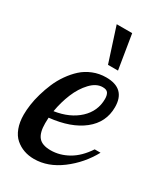

<svg xmlns="http://www.w3.org/2000/svg" viewBox="-188 -831 794 918"><g transform="rotate(30 208.5 -372.0)"><path d="M368.2 -401.9Q368.2 -318.4 301.5 -265.4Q234.9 -212.4 118.2 -200.2Q117.2 -189 117.2 -168.9Q117.2 -117.2 137 -93.5Q156.7 -69.8 204.1 -69.8Q253.9 -69.8 300.8 -96.4Q347.7 -123 384.8 -179.2H417Q374.5 -101.1 303.5 -47.6Q232.4 5.9 155.8 5.9Q125.5 5.9 99.9 -3.2Q74.2 -12.2 53 -30.5Q31.7 -48.8 19.8 -80.6Q7.8 -112.3 7.8 -153.8Q7.8 -179.2 12 -209Q16.1 -238.8 25.9 -272.7Q35.6 -306.6 49.6 -339.4Q63.5 -372.1 84.5 -402.1Q105.5 -432.1 130.4 -454.8Q155.3 -477.5 189.2 -491.2Q223.1 -504.9 261.2 -504.9Q368.2 -504.9 368.2 -401.9ZM270 -456.1Q234.9 -456.1 203.4 -422.6Q171.9 -389.2 152.1 -341.1Q132.3 -293 123 -238.8Q206.5 -251.5 256.8 -298.3Q307.1 -345.2 307.1 -412.1Q307.1 -432.6 299.6 -444.3Q292 -456.1 270 -456.1ZM262.2 -750 293 -561H237.8L176.8 -750Z"/></g></svg>

Font: Lobster Two
Style: Italic
Weight: 400
Designer: Pablo Impallari
Foundry: Pablo Impallari. www.impallari.com
Version: Version 1.006